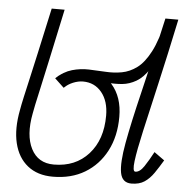

<svg xmlns="http://www.w3.org/2000/svg" viewBox="-48 -665 696 725"><g transform="rotate(5 300.0 -302.0)"><path d="M476 14Q441 14 434 -23Q427 -60 441 -137Q455 -214 484 -333.5Q513 -453 550 -618H599Q570 -480 545 -371.5Q520 -263 503 -187.5Q486 -112 481 -72Q476 -32 487 -32Q504 -32 520 -56Q536 -80 553 -112L592 -84Q576 -57 560.5 -34.5Q545 -12 525.5 1Q506 14 476 14ZM190 -324 155 -357Q184 -384 215.5 -393Q247 -402 279 -401Q311 -400 342.5 -398Q374 -396 404 -401.5Q434 -407 461 -427Q488 -447 511 -491Q534 -535 551 -612L510 -424Q488 -390 462 -375Q436 -360 409 -357.5Q382 -355 353.5 -357.5Q325 -360 297 -361Q269 -362 242 -355Q215 -348 190 -324ZM178 14Q120 14 82.5 -16Q45 -46 32 -100Q19 -154 33 -226Q35 -237 37 -247.5Q39 -258 43.5 -278Q48 -298 57 -337.5Q66 -377 81 -444.5Q96 -512 119 -618H168Q143 -500 127 -426.5Q111 -353 102 -312Q93 -271 88.5 -250.5Q84 -230 82 -217Q66 -134 92 -83Q118 -32 178 -32Q260 -32 309.5 -87Q359 -142 359 -233Q359 -288 332 -321Q305 -354 261 -354Q243 -354 223.5 -346Q204 -338 190 -324L155 -357Q175 -377 204 -388.5Q233 -400 261 -400Q328 -400 368.5 -354Q409 -308 409 -233Q409 -159 380 -103.5Q351 -48 299.5 -17Q248 14 178 14Z"/></g></svg>

Font: Victor Mono Thin
Style: Italic
Weight: 100
Italic angle: -12°
Monospace: yes
Designer: Rune Bjørnerås
Version: Version 1.561;gftools[0.9.30]